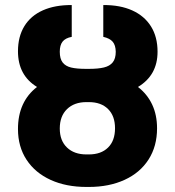

<svg xmlns="http://www.w3.org/2000/svg" viewBox="-20 -737 699 767"><path d="M218.8 -223.6Q218.8 -175.3 247.6 -147.7Q276.4 -120.1 325.2 -120.1H335Q383.8 -120.1 411.6 -147.5Q439.5 -174.8 439.5 -224.6Q439.5 -273.9 411.6 -301.5Q383.8 -329.1 335 -329.1H325.2Q276.4 -329.1 247.6 -301Q218.8 -272.9 218.8 -223.6ZM442.4 -530.3Q441.9 -556.6 430.2 -570.3Q418.5 -584 392.6 -589.8V-716.8Q460 -717.3 508.5 -695.3Q557.1 -673.3 583.3 -631.3Q609.4 -589.4 609.4 -530.3Q609.4 -436.5 531.2 -389.6Q568.4 -360.8 587.9 -319.3Q607.4 -277.8 607.4 -224.6Q607.4 -152.8 573.5 -99.9Q539.6 -46.9 477.8 -18.6Q416 9.8 335 9.8H325.2Q244.1 9.8 182.4 -18.3Q120.6 -46.4 86.2 -98.6Q51.8 -150.9 51.8 -221.7Q51.8 -276.4 71 -318.6Q90.3 -360.8 127.9 -389.6Q51.8 -436 51.8 -532.2Q51.8 -590.8 77.4 -632.6Q103 -674.3 151.4 -695.8Q199.7 -717.3 266.6 -716.8V-589.8Q241.2 -585 230 -570.8Q218.8 -556.6 218.8 -530.3Q218.8 -502.4 230.2 -487.5Q241.7 -472.7 263.9 -467.3Q286.1 -461.9 323.2 -461.9H335Q372.1 -461.9 395.3 -467.5Q418.5 -473.1 430.4 -488Q442.4 -502.9 442.4 -530.3Z"/></svg>

Font: Pretendard ExtraBold
Style: Regular
Weight: 800
Designer: Base glyphs from Inter by Rasmus Andersson; Hangeul glyphs from Noto Sans CJK(Source Han Sans) by Jang Soo-young and Kan
Foundry: Kil Hyung-jin
Version: Version 1.309